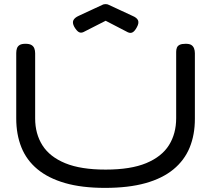

<svg xmlns="http://www.w3.org/2000/svg" viewBox="-20 -901 1026 934"><path d="M491 13Q378 13 296.5 -10.5Q215 -34 162 -78Q109 -122 84 -184.5Q59 -247 59 -325V-643Q59 -656 62.5 -666Q66 -676 75.5 -682Q85 -688 104 -688Q123 -688 133 -682Q143 -676 147 -665.5Q151 -655 151 -642V-325Q151 -250 186.5 -194Q222 -138 297.5 -107Q373 -76 494 -76Q616 -76 691.5 -107.5Q767 -139 802 -195Q837 -251 837 -326V-649Q837 -660 840.5 -669Q844 -678 854 -683Q864 -688 883 -688Q902 -688 911 -682Q920 -676 924 -665.5Q928 -655 928 -642V-323Q928 -245 902.5 -183Q877 -121 823.5 -77Q770 -33 687.5 -10Q605 13 491 13ZM494 -881Q499 -881 502.5 -880Q506 -879 510 -877L624 -824Q646 -815 651.5 -802Q657 -789 646 -769Q636 -750 625.5 -744Q615 -738 602 -744L494 -800L386 -745Q373 -739 362.5 -745.5Q352 -752 341 -771Q331 -790 337 -802.5Q343 -815 363 -824L477 -877Q481 -879 484.5 -880Q488 -881 494 -881Z"/></svg>

Font: Fredoka Expanded
Style: Regular
Weight: 400
Width: 7
Designer: Ben Nathan
Foundry: Milena B. Brandão, Ben Nathan
Version: Version 2.001